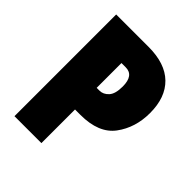

<svg xmlns="http://www.w3.org/2000/svg" viewBox="-200 -834 953 953"><g transform="rotate(45 277.0 -357.0)"><path d="M288 -714H61V0H250V-236H288Q416 -236 471 -310Q526 -384 526 -487Q526 -596 465.5 -655Q405 -714 288 -714ZM280 -562Q337 -562 337 -484Q337 -432 316.5 -410Q296 -388 270 -388H250V-562Z"/></g></svg>

Font: Noto Sans Display SemiCondensed Black
Style: Regular
Weight: 900
Width: 4
Designer: Monotype Design Team
Foundry: Monotype Imaging Inc.
Version: Version 1.900